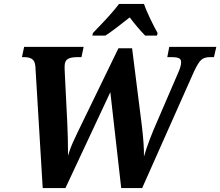

<svg xmlns="http://www.w3.org/2000/svg" viewBox="-20 -951 1114 971"><path d="M159 -614Q157 -642 142.5 -652Q128 -662 103 -662H91L102 -714H403L392 -662H371Q339 -662 323.5 -653Q308 -644 307 -620Q306 -612 308 -575L320 -335Q324 -255 324 -163Q334 -199 352.5 -239Q371 -279 375 -287L579 -707H648L698 -310Q709 -217 708 -159Q730 -236 778 -344L881 -583Q896 -616 896 -637Q896 -651 885 -656.5Q874 -662 847 -662H826L836 -714H1074L1062 -662H1041Q1013 -662 997.5 -648Q982 -634 961 -589L699 0H593L538 -485L311 0H196ZM450 -784 468 -803Q547 -884 582 -931H708Q718 -902 738.5 -859Q759 -816 777 -784L774 -771H714Q672 -815 636 -863Q555 -798 513 -771H447Z"/></svg>

Font: Noto Serif Narrow
Style: Bold Italic
Weight: 700
Width: 4
Italic angle: -12°
Designer: Monotype Design Team
Foundry: Monotype Imaging Inc.
Version: Version 1.001